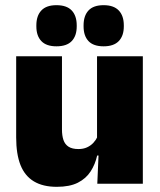

<svg xmlns="http://www.w3.org/2000/svg" viewBox="-20 -710 618 742"><path d="M42.5 -492.5H219.5V-209.5Q219.5 -186 225.2 -169Q231 -152 245 -143Q259 -134 283 -134Q302 -134 316.2 -140.5Q330.5 -147 340.8 -158Q351 -169 357 -182L384 -109H355.5Q348 -75 330.2 -47.5Q312.5 -20 281 -4Q249.5 12 199.5 12Q146 12 111 -9Q76 -30 59.2 -72.2Q42.5 -114.5 42.5 -179ZM355 -492.5H532V0H356L361.5 -126.5L355 -144.5ZM198 -531Q159 -531 139.8 -551.2Q120.5 -571.5 120.5 -608V-612Q120.5 -649 139.8 -669.5Q159 -690 198 -690Q238 -690 257.2 -669.5Q276.5 -649 276.5 -612V-608Q276.5 -571.5 257.2 -551.2Q238 -531 198 -531ZM380.5 -531Q341 -531 322 -551.2Q303 -571.5 303 -608V-612Q303 -649 322 -669.5Q341 -690 380.5 -690Q419.5 -690 439 -669.5Q458.5 -649 458.5 -612V-608Q458.5 -571.5 439 -551.2Q419.5 -531 380.5 -531Z"/></svg>

Font: Anek Kannada Medium ExtraBold
Style: Regular
Weight: 800
Version: Version 1.003